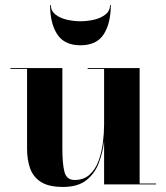

<svg xmlns="http://www.w3.org/2000/svg" viewBox="-20 -729 658 759"><path d="M181 -709Q181 -686 199 -671.8Q217 -657.5 244 -651.2Q271 -645 298 -645Q325 -645 352 -651.2Q379 -657.5 397 -671.8Q415 -686 415 -709H418Q418 -637 390 -593.5Q362 -550 298 -550Q234.5 -550 206.2 -593.5Q178 -637 178 -709ZM226.5 -460V-143Q226.5 -80 235 -48.8Q243.5 -17.5 275 -17.5Q311.5 -17.5 334.5 -38.8Q357.5 -60 369.8 -93.5Q382 -127 386.8 -165Q391.5 -203 391.5 -237V-456.5H326.5V-460H532V-3.5H597V0H391.5V-171Q386.5 -127.5 371 -85.8Q355.5 -44 321.8 -17Q288 10 229 10Q172.5 10 141.8 -9.8Q111 -29.5 99 -63.5Q87 -97.5 87 -141V-456.5H21.5V-460Z"/></svg>

Font: Bodoni* 48pt
Style: Bold
Weight: 700
Version: Version 2.3